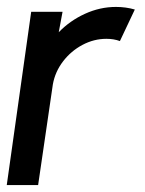

<svg xmlns="http://www.w3.org/2000/svg" viewBox="-30 -534 419 554"><path d="M-10.5 0 60 -500H150.5L139.5 -441Q172 -474.5 215.2 -494.2Q258.5 -514 304.5 -514Q333.5 -514 359 -506.5L316 -415.5Q298.5 -422 277 -422Q241 -422 208 -404.5Q175 -387 152 -357Q129 -327 122.5 -290.5L80 0Z"/></svg>

Font: Urbanist Medium
Style: Italic
Weight: 500
Italic angle: -8°
Designer: Corey Hu
Foundry: Corey Hu
Version: Version 1.330; ttfautohint (v1.8.4.7-5d5b)